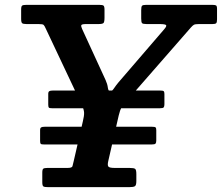

<svg xmlns="http://www.w3.org/2000/svg" viewBox="-20 -770 913 790"><path d="M198 -397.5Q187 -397.5 182.8 -394.8Q178.5 -392 178.5 -383.5V-339.5Q178.5 -330 181 -327.2Q183.5 -324.5 196.5 -324.5H636.5Q650.5 -324.5 653.5 -328.2Q656.5 -332 656.5 -341V-383.5Q656.5 -392.5 653.2 -395Q650 -397.5 638 -397.5ZM164.5 -248.5Q153.5 -248.5 149.2 -245.8Q145 -243 145 -234.5V-190.5Q145 -181 147.5 -178.2Q150 -175.5 163 -175.5H603Q617 -175.5 620 -179.2Q623 -183 623 -192V-234.5Q623 -243.5 619.8 -246Q616.5 -248.5 604.5 -248.5ZM154 -20Q154 -5.5 158.8 -2.8Q163.5 0 178 0H512Q529 0 535 -3.8Q541 -7.5 541 -25V-53.5Q541 -71.5 536 -75.2Q531 -79 513 -79H452.5Q430 -79 425.8 -84.8Q421.5 -90.5 425.5 -107.5L468.5 -295Q473.5 -317 480.5 -328Q487.5 -339 499.5 -352.5L765.5 -657Q772.5 -665 777.8 -668Q783 -671 798.5 -671H854Q866 -671 869.5 -674.5Q873 -678 873 -690.5V-733.5Q873 -745.5 868.8 -747.8Q864.5 -750 852.5 -750H581Q567.5 -750 564.2 -746Q561 -742 561 -728V-694Q561 -678.5 564.5 -674.8Q568 -671 583.5 -671H636Q660.5 -671 663.5 -666.5Q666.5 -662 655.5 -649.5L467 -430.5Q457 -418.5 449 -406.5Q441 -394.5 434.5 -394.5Q425.5 -394.5 423.8 -409.2Q422 -424 414.5 -440.5L318 -650.5Q312.5 -662.5 314.8 -666.8Q317 -671 334 -671H384.5Q402 -671 406 -675.5Q410 -680 410 -697.5V-730Q410 -743.5 406 -746.8Q402 -750 388.5 -750H88.5Q75.5 -750 71.2 -747Q67 -744 67 -730.5V-692.5Q67 -678 71.2 -674.5Q75.5 -671 89.5 -671H138.5Q155.5 -671 159.2 -667.8Q163 -664.5 168 -653L317 -337.5Q325.5 -319 326 -306.2Q326.5 -293.5 321 -271L283.5 -108Q280 -93.5 278.2 -86.2Q276.5 -79 257.5 -79H175Q162.5 -79 158.2 -76Q154 -73 154 -59.5Z"/></svg>

Font: Besley SemiBold
Style: Italic
Weight: 600
Italic angle: -13°
Designer: Owen Earl
Foundry: indestructible type*
Version: Version 2.001